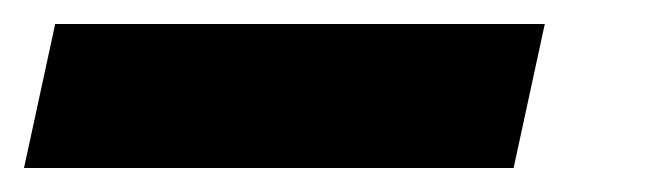

<svg xmlns="http://www.w3.org/2000/svg" viewBox="-116 45 541 160"><path d="M-96 185H312L338 65H-70Z"/></svg>

Font: Noto Sans Condensed Black
Style: Italic
Weight: 900
Width: 3
Italic angle: -12°
Designer: Monotype Design Team
Foundry: Monotype Imaging Inc.
Version: Version 2.013